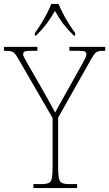

<svg xmlns="http://www.w3.org/2000/svg" viewBox="-30 -951 552 971"><path d="M139 0V-20H180Q205 -20 217 -26Q229 -32 232.5 -51Q236 -70 236 -108V-354L64 -651Q53 -671 45 -680Q37 -689 26 -691.5Q15 -694 -3 -694H-10V-714H159V-694H126Q100 -694 93.5 -689.5Q87 -685 87 -677Q87 -669 94 -657Q101 -645 110 -628L180 -506Q198 -474 215.5 -443Q233 -412 249 -382Q257 -397 269.5 -419.5Q282 -442 300 -474L387 -630Q397 -648 402 -658.5Q407 -669 407 -677Q407 -685 400.5 -689.5Q394 -694 368 -694H321V-714H502V-694H497Q478 -694 467.5 -691.5Q457 -689 449.5 -680Q442 -671 431 -652L264 -356V-108Q264 -70 267.5 -51Q271 -32 283 -26Q295 -20 320 -20H360V0ZM146 -784Q160 -803 176.5 -829Q193 -855 207 -882Q221 -909 229 -931H266Q275 -909 289 -882Q303 -855 319.5 -829Q336 -803 350 -784V-771H343Q309 -805 288.5 -832Q268 -859 248 -896Q227 -859 206.5 -832Q186 -805 153 -771H146Z"/></svg>

Font: Noto Serif Ethiopic SemiCondensed Thin
Style: Regular
Weight: 100
Width: 4
Designer: Monotype Design Team
Foundry: Monotype Imaging Inc.
Version: Version 2.102; ttfautohint (v1.8.4.7-5d5b)